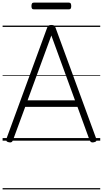

<svg xmlns="http://www.w3.org/2000/svg" viewBox="-20 -1082 791 1477"><path d="M50 13Q34 10 30 3Q26 -4 30 -16L342 -867Q346 -880 353.5 -885Q361 -890 375 -890Q390 -890 397 -885Q404 -880 408 -867L720 -16Q725 -4 720.5 3Q716 10 700 13Q686 15 679.5 10.5Q673 6 667 -10L576 -260H174L82 -10Q77 6 70.5 10.5Q64 15 50 13ZM192 -310H557L375 -809ZM241 -1010Q230 -1010 226 -1016.5Q222 -1023 222 -1035Q222 -1048 226 -1055Q230 -1062 241 -1062H509Q520 -1062 524 -1055Q528 -1048 528 -1035Q528 -1023 524 -1016.5Q520 -1010 509 -1010ZM0 365H751V375H0ZM0 -20H751V0H0ZM0 -505H751V-500H0ZM0 -885H751V-875H0Z"/></svg>

Font: Playwrite GB J Guides
Style: Regular
Weight: 400
Designer: Veronika Burian, José Scaglione
Foundry: TypeTogether
Version: Version 1.003